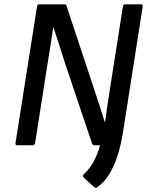

<svg xmlns="http://www.w3.org/2000/svg" viewBox="-20 -675 692 892"><path d="M430 196Q425 200 416 193L370 151Q366 147 365.5 142.5Q365 138 371 133Q396 110 414.5 76.5Q433 43 445 0H420Q410 0 407 -10L284 -376Q270 -420 256 -463Q242 -506 229 -547H227Q221 -502 213.5 -457Q206 -412 199 -367L143 -10Q141 0 132 0H62Q50 0 52 -10L152 -645Q154 -655 163 -655H278Q284 -655 286.5 -652.5Q289 -650 290 -645L415 -268Q429 -227 441.5 -187Q454 -147 467 -107H468Q473 -146 479 -185Q485 -224 491 -263L551 -645Q553 -655 563 -655H634Q645 -655 643 -645L550 -52Q542 -3 527 45.5Q512 94 488 133.5Q464 173 430 196Z"/></svg>

Font: Sofia Sans Medium
Style: Italic
Weight: 500
Italic angle: -9°
Version: Version 4.101